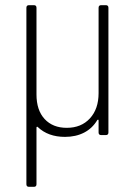

<svg xmlns="http://www.w3.org/2000/svg" viewBox="-20 -522 522 742"><path d="M371 -502H389Q399 -502 399 -492V-10Q399 0 389 0H371Q361 0 361 -10V-56Q361 -59 359.5 -59.5Q358 -60 356 -58Q337 -26 305 -9.5Q273 7 231 7Q166 7 126 -31Q124 -33 122.5 -32Q121 -31 121 -29V190Q121 200 111 200H92Q82 200 82 190V-492Q82 -502 92 -502H111Q121 -502 121 -492V-157Q121 -96 152.5 -62Q184 -28 238 -28Q294 -28 327.5 -64.5Q361 -101 361 -162V-492Q361 -502 371 -502Z"/></svg>

Font: Barlow Semi Condensed ExLight
Style: Regular
Weight: 275
Width: 4
Designer: Jeremy Tribby
Foundry: Tribby Type
Version: Version 1.408